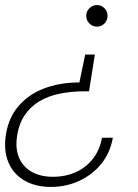

<svg xmlns="http://www.w3.org/2000/svg" viewBox="-21 -531 545 757"><path d="M353 -316 330 -171H312Q262 -171 216 -162Q170 -153 134 -131.5Q98 -110 74.5 -74Q51 -38 45 16Q40 61 56 95Q72 129 106 147.5Q140 166 187 166Q238 166 278.5 147.5Q319 129 346 94Q373 59 381 12H424Q413 73 377.5 116Q342 159 290.5 182.5Q239 206 180 206Q121 206 78.5 182.5Q36 159 15.5 116.5Q-5 74 0 18Q7 -56 46.5 -106Q86 -156 149.5 -181Q213 -206 292 -206L315 -316ZM361 -511Q379 -511 391 -498.5Q403 -486 403 -468Q403 -451 391 -438.5Q379 -426 361 -426Q344 -426 331.5 -438.5Q319 -451 319 -469Q319 -486 331.5 -498.5Q344 -511 361 -511Z"/></svg>

Font: DM Sans 20pt ExtraLight
Style: Italic
Weight: 250
Italic angle: -10°
Version: Version 4.004;gftools[0.9.30]